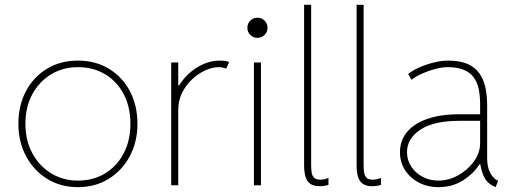

<svg xmlns="http://www.w3.org/2000/svg" viewBox="-20 -772 2147 800"><path d="M304.7 7.8Q231.9 7.8 176 -27.1Q120.1 -62 88.4 -121.6Q56.6 -181.2 56.6 -255.9Q56.6 -333 88.4 -392.6Q120.1 -452.1 176 -485.8Q231.9 -519.5 304.7 -519.5Q377.4 -519.5 433.3 -485.8Q489.3 -452.1 521 -392.6Q552.7 -333 552.7 -255.9Q552.7 -181.2 521 -121.6Q489.3 -62 433.3 -27.1Q377.4 7.8 304.7 7.8ZM304.7 -19.5Q369.1 -19.5 418.5 -49.8Q467.8 -80.1 495.6 -133.5Q523.4 -187 523.4 -255.9Q523.4 -326.2 495.6 -379.4Q467.8 -432.6 418.5 -462.4Q369.1 -492.2 304.7 -492.2Q242.7 -492.2 193.1 -462.4Q143.6 -432.6 114.7 -379.4Q85.9 -326.2 85.9 -255.9Q85.9 -187 114.7 -133.5Q143.6 -80.1 193.1 -49.8Q242.7 -19.5 304.7 -19.5Z M693.4 0V-511.7H722.7V-416H734.4L714.8 -396.5Q733.9 -433.6 762.7 -461.2Q791.5 -488.8 825.7 -504.2Q859.9 -519.5 894.5 -519.5Q904.3 -519.5 915 -518.6Q925.8 -517.6 934.6 -513.7L922.9 -486.3Q913.6 -489.3 906.5 -490.7Q899.4 -492.2 890.6 -492.2Q865.2 -492.2 835.9 -479Q806.6 -465.8 781 -442.1Q755.4 -418.5 739 -386Q722.7 -353.5 722.7 -314.5V0Z M1038.1 0V-511.7H1067.4V0ZM1052.7 -614.3Q1035.2 -614.3 1022.9 -626.5Q1010.7 -638.7 1010.7 -656.2Q1010.7 -673.8 1022.9 -686Q1035.2 -698.2 1052.7 -698.2Q1070.3 -698.2 1082.5 -686Q1094.7 -673.8 1094.7 -656.2Q1094.7 -638.7 1082.5 -626.5Q1070.3 -614.3 1052.7 -614.3Z M1312.5 3.9Q1288.1 3.9 1273.7 -5.6Q1259.3 -15.1 1253.2 -34.9Q1247.1 -54.7 1247.1 -85V-752H1276.4V-85Q1276.4 -69.8 1278.1 -55.7Q1279.8 -41.5 1287.6 -32.5Q1295.4 -23.4 1314.5 -23.4Q1324.7 -23.4 1334.5 -25.9Q1344.2 -28.3 1348.6 -31.2V-2Q1341.3 1 1331.3 2.4Q1321.3 3.9 1312.5 3.9Z M1531.2 3.9Q1506.8 3.9 1492.4 -5.6Q1478 -15.1 1471.9 -34.9Q1465.8 -54.7 1465.8 -85V-752H1495.1V-85Q1495.1 -69.8 1496.8 -55.7Q1498.5 -41.5 1506.3 -32.5Q1514.2 -23.4 1533.2 -23.4Q1543.5 -23.4 1553.2 -25.9Q1563 -28.3 1567.4 -31.2V-2Q1560.1 1 1550 2.4Q1540 3.9 1531.2 3.9Z M1806.6 7.8Q1761.7 7.8 1725.3 -11.2Q1689 -30.3 1667.7 -63.2Q1646.5 -96.2 1646.5 -137.7Q1646.5 -185.1 1675 -220.7Q1703.6 -256.3 1759 -276.1Q1814.5 -295.9 1894.5 -295.9H1991.2V-268.6H1894.5Q1787.1 -268.6 1731.4 -231.7Q1675.8 -194.8 1675.8 -137.7Q1675.8 -105 1693.4 -78.1Q1710.9 -51.3 1740.7 -35.4Q1770.5 -19.5 1806.6 -19.5Q1849.6 -19.5 1889.4 -41.7Q1929.2 -64 1954.8 -99.6Q1980.5 -135.3 1980.5 -175.8V-269.5V-274.4V-337.9Q1980.5 -372.6 1974.6 -400.9Q1968.8 -429.2 1953.9 -449.5Q1939 -469.7 1912.6 -481Q1886.2 -492.2 1844.7 -492.2Q1823.2 -492.2 1795.4 -485.1Q1767.6 -478 1740.5 -466.1Q1713.4 -454.1 1694.3 -439.5L1680.7 -463.9Q1700.2 -479.5 1729.7 -492.2Q1759.3 -504.9 1790.5 -512.2Q1821.8 -519.5 1846.7 -519.5Q1896.5 -519.5 1928.5 -505.4Q1960.4 -491.2 1978 -465.6Q1995.6 -439.9 2002.7 -406.5Q2009.8 -373 2009.8 -334V-113.3Q2009.8 -76.2 2022 -52.7Q2034.2 -29.3 2051.8 -20.5L2055.7 -18.6L2044.9 7.8L2033.2 2Q2008.8 -10.7 1997.3 -34.2Q1985.8 -57.6 1980.5 -91.8L1984.4 -87.9H1972.7L1980.5 -91.8Q1957 -51.8 1911.6 -22Q1866.2 7.8 1806.6 7.8Z"/></svg>

Font: Reddit Sans ExtraLight
Style: Regular
Weight: 250
Designer: Stephen Hutchings
Foundry: Reddit
Version: Version 1.014